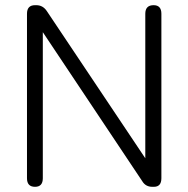

<svg xmlns="http://www.w3.org/2000/svg" viewBox="-20 -720 726 740"><path d="M115 0Q84 0 84 -33V-667Q84 -700 115 -700H120Q145 -700 160 -678L540 -110V-667Q540 -700 572 -700Q602 -700 602 -667V-33Q602 0 573 0H567Q541 0 528 -22L145 -596V-33Q145 0 115 0Z"/></svg>

Font: Shin Retro Maru Gothic Regular
Style: Regular
Weight: 400
Designer: Iose
Foundry: Typographish
Version: Version 1.002